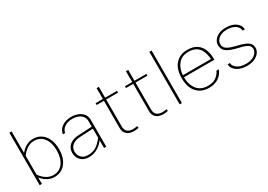

<svg xmlns="http://www.w3.org/2000/svg" viewBox="3 -1416 3008 2156"><g transform="rotate(-30 1507.0 -338.0)"><path d="M118.7 0V-91.8V-680.7H89.4V0ZM481 -242.2Q481 -316.4 456.8 -371.6Q432.6 -426.8 388.4 -457.5Q344.2 -488.3 283.2 -488.3Q228.5 -488.3 183.1 -459.2Q137.7 -430.2 103.5 -380.4L119.1 -363.8Q149.4 -408.7 191.4 -435.8Q233.4 -462.9 282.2 -462.9Q361.3 -462.9 406.2 -403.1Q451.2 -343.3 451.2 -242.7Q451.2 -141.6 406.2 -81.1Q361.3 -20.5 282.2 -20.5Q233.4 -20.5 191.4 -47.9Q149.4 -75.2 119.1 -119.6L103.5 -103Q137.7 -53.2 182.9 -24.2Q228 4.9 282.7 4.9Q343.8 4.9 388.2 -26.1Q432.6 -57.1 456.8 -112.8Q481 -168.5 481 -242.2Z M953.6 -349.1Q953.6 -394 929.7 -424.8Q905.8 -455.6 865.7 -471.7Q825.7 -487.8 777.8 -487.8Q706.1 -487.8 657.2 -454.1Q608.4 -420.4 601.1 -363.8H629.9Q637.2 -408.2 677.5 -435.3Q717.8 -462.4 777.3 -462.4Q817.4 -462.4 850.8 -449.5Q884.3 -436.5 904.3 -411.1Q924.3 -385.7 924.3 -349.1V-91.8V0H953.6ZM952.6 -140.1 940.4 -151.9Q903.8 -104 872.1 -75Q840.3 -45.9 806.9 -33.2Q773.4 -20.5 731 -20.5Q677.7 -20.5 647.2 -51.5Q616.7 -82.5 616.7 -131.8Q616.7 -178.2 652.3 -208.7Q688 -239.3 755.9 -242.7L941.4 -251.5V-277.3L750 -268.1Q696.8 -265.6 660.6 -247.6Q624.5 -229.5 606 -199.7Q587.4 -169.9 587.4 -131.8Q587.4 -70.8 625.5 -32.7Q663.6 5.4 728.5 5.4Q793.9 5.4 850.3 -29.8Q906.7 -64.9 952.6 -140.1Z M1368.7 -26.9Q1359.9 -24.9 1344.2 -22.9Q1328.6 -21 1313 -21Q1267.6 -21 1242.4 -42.7Q1217.3 -64.5 1217.3 -110.8V-624H1188V-108.9Q1188 -68.8 1204.6 -43.7Q1221.2 -18.6 1249.8 -6.8Q1278.3 4.9 1314 4.9Q1329.6 4.9 1344.7 2.7Q1359.9 0.5 1373.5 -2.9ZM1093.8 -460H1371.6V-483.4H1093.8Z M1749 -26.9Q1740.2 -24.9 1724.6 -22.9Q1709 -21 1693.4 -21Q1647.9 -21 1622.8 -42.7Q1597.7 -64.5 1597.7 -110.8V-624H1568.4V-108.9Q1568.4 -68.8 1585 -43.7Q1601.6 -18.6 1630.1 -6.8Q1658.7 4.9 1694.3 4.9Q1710 4.9 1725.1 2.7Q1740.2 0.5 1753.9 -2.9ZM1474.1 -460H1752V-483.4H1474.1Z M1934.1 0V-680.7H1904.8V0Z M2098.6 -239.3H2493.2Q2494.6 -311 2473.6 -367.2Q2452.6 -423.3 2405.8 -455.6Q2358.9 -487.8 2282.2 -487.8Q2187 -487.8 2129.2 -423.8Q2071.3 -359.9 2071.3 -241.7Q2071.3 -124.5 2128.7 -59.6Q2186 5.4 2287.1 5.4Q2359.4 5.4 2409.7 -27.8Q2460 -61 2482.4 -121.1H2451.2Q2435.1 -81.1 2394 -50.8Q2353 -20.5 2287.1 -20.5Q2194.3 -20.5 2146.7 -82Q2099.1 -143.6 2098.6 -239.3ZM2099.6 -265.1Q2105 -352.1 2151.6 -407.2Q2198.2 -462.4 2282.2 -462.4Q2348.1 -462.4 2386.2 -436Q2424.3 -409.7 2442.1 -365Q2460 -320.3 2463.9 -265.1Z M2782.2 -487.8Q2729 -487.8 2690.2 -470.2Q2651.4 -452.6 2630.4 -423.1Q2609.4 -393.6 2609.4 -358.4Q2609.4 -305.2 2649.7 -273.9Q2689.9 -242.7 2788.6 -219.7Q2843.3 -208.5 2874.8 -195.6Q2906.2 -182.6 2919.7 -165.8Q2933.1 -148.9 2933.1 -125Q2933.1 -83.5 2891.8 -52.2Q2850.6 -21 2780.8 -21Q2709 -21 2667.2 -51Q2625.5 -81.1 2625.5 -119.6H2595.7Q2595.7 -86.4 2618.2 -58.1Q2640.6 -29.8 2682.1 -12.5Q2723.6 4.9 2780.3 4.9Q2835.4 4.9 2876 -12.9Q2916.5 -30.8 2938.7 -60.5Q2960.9 -90.3 2960.9 -125Q2960.9 -156.7 2943.6 -179.4Q2926.3 -202.1 2887.2 -219.2Q2848.1 -236.3 2783.2 -250.5Q2728.5 -263.7 2696.5 -278.1Q2664.6 -292.5 2650.9 -311.8Q2637.2 -331.1 2637.2 -358.4Q2637.2 -399.9 2676.5 -431.2Q2715.8 -462.4 2782.7 -462.4Q2852.5 -462.4 2891.6 -432.9Q2930.7 -403.3 2930.7 -363.8H2960Q2960 -414.6 2912.4 -451.2Q2864.7 -487.8 2782.2 -487.8Z"/></g></svg>

Font: Estedad-FD VF
Style: Regular
Weight: 100
Designer: Amin Abedi
Version: Version 7.3